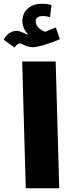

<svg xmlns="http://www.w3.org/2000/svg" viewBox="-63 -1001 389 1021"><path d="M113 -750Q89 -750 68.5 -760Q48 -770 44 -770Q36 -770 29.5 -765Q23 -760 14 -749L-43 -789Q-33 -812 -13.5 -824.5Q6 -837 25 -837Q37 -837 49.5 -831.5Q62 -826 65 -825Q81 -817 87 -817H88Q73 -831 64.5 -850Q56 -869 56 -889Q56 -930 85 -955.5Q114 -981 159 -981Q191 -981 211 -974L203 -910Q179 -916 168 -916Q127 -916 127 -887Q127 -868 142.5 -853Q158 -838 177 -832L212 -846L234 -855L255 -793Q237 -783 185.5 -766.5Q134 -750 113 -750ZM233 -674 252 0H74L55 -674Z"/></svg>

Font: Noto Sans Arabic CondBlack
Style: Regular
Weight: 900
Width: 3
Designer: Nadine Chahine
Foundry: Monotype Imaging Inc.
Version: Version 1.001